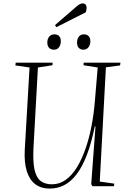

<svg xmlns="http://www.w3.org/2000/svg" viewBox="-20 -1090 748 1124"><path d="M564 -27 649 -15 647 0H521L514 -12L539 -350H535Q515 -252 488.5 -183Q462 -114 429 -70.5Q396 -27 356.5 -6.5Q317 14 271 14Q220 14 186 -12Q152 -38 136.5 -89Q121 -140 125 -214L153 -695L70 -707L72 -723H288L287 -708L202 -695L176 -225Q172 -144 182 -97.5Q192 -51 217.5 -31Q243 -11 284 -11Q328 -11 364.5 -37Q401 -63 430 -110Q459 -157 480.5 -219Q502 -281 516 -353.5Q530 -426 536 -505L552 -695L469 -708L470 -723H685L683 -707L600 -696ZM257 -841Q257 -862 268 -875.5Q279 -889 298 -889Q316 -889 326 -879Q336 -869 336 -847Q336 -828 325.5 -813.5Q315 -799 296 -799Q279 -799 268 -809.5Q257 -820 257 -841ZM431 -841Q431 -862 441.5 -875.5Q452 -889 471 -889Q489 -889 499 -878.5Q509 -868 509 -847Q509 -828 498 -813.5Q487 -799 468 -799Q452 -799 441.5 -809.5Q431 -820 431 -841ZM428 -1052Q437 -1060 446 -1065Q455 -1070 463 -1070Q477 -1070 482 -1062Q487 -1054 487 -1047Q487 -1042 486 -1034Q485 -1026 482 -1018L310 -931L302 -943Z"/></svg>

Font: Literata 60pt ExtraLight
Style: Italic
Weight: 250
Italic angle: -2°
Designer: Latin by Veronika Burian and Jose Scaglione. Greek by Irene Vlachou. Cyrillic by Vera Evstafieva
Foundry: TypeTogether
Version: Version 3.103;gftools[0.9.29]